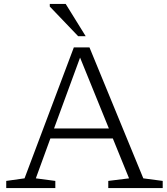

<svg xmlns="http://www.w3.org/2000/svg" viewBox="-20 -950 846 970"><path d="M704 -49 802 -36V0H527V-36L632 -49L550 -250.5H234.5L161 -49L259.5 -36V0H11.5V-36L104 -49L353 -710.5H432ZM253 -301H530L384.5 -659ZM413 -767H375L231.5 -917V-930H312Z"/></svg>

Font: Newsreader Caption Light
Style: Regular
Weight: 300
Designer: Hugues Gentile
Foundry: Production Type
Version: Version 1.001